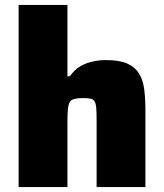

<svg xmlns="http://www.w3.org/2000/svg" viewBox="-20 -763 670 783"><path d="M56 0V-743H255V-452H265Q283 -478 306.5 -492Q330 -506 357.5 -512Q385 -518 412 -518Q467 -518 498.5 -504Q530 -490 546.5 -464Q563 -438 568 -400Q573 -362 573 -314V0H374V-269Q374 -303 372.5 -322Q371 -341 365.5 -350Q360 -359 348 -361Q336 -363 317 -363Q296 -363 283 -359.5Q270 -356 264.5 -346.5Q259 -337 257 -318.5Q255 -300 255 -270V0Z"/></svg>

Font: Saira SemiExpanded ExtraBold
Style: Regular
Weight: 800
Width: 6
Designer: Hector Gatti with collaboration of the Omnibus-Type team
Foundry: Omnibus-Type
Version: Version 1.101